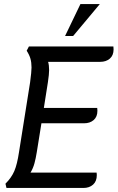

<svg xmlns="http://www.w3.org/2000/svg" viewBox="-20 -930 582 950"><path d="M542 -686Q542 -656 523.5 -640Q505 -624 476 -624H218Q223 -608 223 -583Q223 -563 217 -523L197 -396H461Q462 -392 462 -382Q462 -352 443.5 -336Q425 -320 396 -320H185L162 -177Q157 -146 150.5 -122Q144 -98 131 -76H458Q459 -72 459 -64Q459 -33 440.5 -16.5Q422 0 393 0H12L7 -21Q37 -51 51 -84Q65 -117 74 -177L129 -523Q136 -576 136 -596Q136 -621 130.5 -640Q125 -659 112 -679L123 -700H541Q542 -696 542 -686ZM378 -910H474L342 -752H302Z"/></svg>

Font: Thasadith
Style: Bold Italic
Weight: 700
Italic angle: -9°
Designer: Cadson Demak Co.,Ltd.
Foundry: Cadson Demak Co.,Ltd.
Version: Version 1.000; ttfautohint (v1.6)